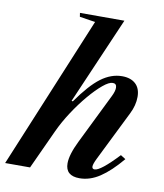

<svg xmlns="http://www.w3.org/2000/svg" viewBox="-126 -884 825 968"><g transform="rotate(10 287.0 -400.0)"><path d="M346.5 10.5Q274.5 10.5 274.5 -53.5Q274.5 -97.5 309.5 -169L435.5 -425.5Q449 -452.5 449 -470.5Q449 -492 429 -492Q410 -492 378.8 -466Q347.5 -440 311.5 -397.5Q275.5 -355 241.8 -303.5Q208 -252 184.5 -201L92 0H-35.5L287.5 -779L207.5 -791.5L204.5 -811H432L240 -367L246.5 -365.5Q310 -456 362 -494.8Q414 -533.5 470 -533.5Q514 -533.5 539 -510.5Q564 -487.5 564 -444Q564 -400.5 541.5 -356L415.5 -101.5Q401 -72 401 -59.5Q401 -46.5 414 -46.5Q444 -46.5 532.5 -140.5L558 -124.5Q501 -56.5 450.2 -23Q399.5 10.5 346.5 10.5Z"/></g></svg>

Font: Libre Caslon Text SemiBold Italic
Style: Regular
Weight: 600
Italic angle: -22.583°
Designer: Pablo Impallari, Rodrigo Fuenzalida, Katja Schimmel
Foundry: Pablo Impallari, Rodrigo Fuenzalida
Version: Version 2.000